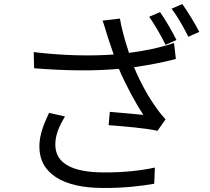

<svg xmlns="http://www.w3.org/2000/svg" viewBox="-20 -882 1040 951"><path d="M773 -822 719 -799C746 -761 780 -701 800 -660L854 -684C834 -725 798 -786 773 -822ZM883 -862 830 -839C859 -801 891 -744 913 -700L967 -724C948 -762 910 -824 883 -862ZM302 -305 223 -323C195 -264 175 -212 175 -156C175 -21 295 48 485 49C597 50 681 39 744 28L747 -52C678 -37 591 -27 490 -28C341 -29 254 -71 254 -166C254 -213 272 -256 302 -305ZM147 -624 149 -544C307 -531 450 -530 569 -541C604 -458 652 -371 690 -313C654 -317 580 -323 524 -328L518 -262C590 -257 711 -246 760 -234L800 -291C785 -307 770 -325 757 -344C719 -395 675 -473 644 -549C711 -559 790 -573 851 -590L842 -669C774 -646 691 -629 619 -620C600 -678 581 -743 574 -790L488 -780C498 -753 506 -723 513 -701L543 -612C434 -604 294 -606 147 -624Z"/></svg>

Font: Noto Sans CJK JP
Style: Regular
Weight: 400
Designer: Ryoko NISHIZUKA 西塚涼子 (kana, bopomofo & ideographs); Paul D. Hunt (Latin, Greek & Cyrillic); Sandoll Communications 산돌커뮤니
Foundry: Adobe
Version: Version 2.004;hotconv 1.0.118;makeotfexe 2.5.65603